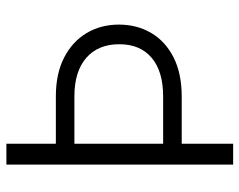

<svg xmlns="http://www.w3.org/2000/svg" viewBox="-96 -672 768 616"><g transform="rotate(-90 288.0 -364.0)"><path d="M67.9 -727.5H134.8V-568.8H286.6Q359.9 -568.8 411.4 -542.2Q462.9 -515.6 490 -470Q517.1 -424.3 517.1 -366.7Q517.1 -308.6 490.2 -262.9Q463.4 -217.3 411.9 -191.2Q360.4 -165 286.6 -165H134.8V0H67.9ZM134.8 -224.6H286.6Q367.2 -224.6 410.6 -261.5Q454.1 -298.3 454.1 -365.2Q454.1 -433.1 410.4 -471.2Q366.7 -509.3 286.6 -509.3H134.8Z"/></g></svg>

Font: Inter Display Light
Style: Regular
Weight: 300
Designer: Rasmus Andersson
Foundry: rsms
Version: Version 4.000;git-a52131595